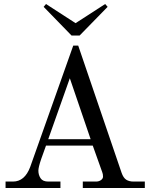

<svg xmlns="http://www.w3.org/2000/svg" viewBox="-20 -940 752 960"><path d="M329.1 -548.8 221.2 -244.1H433.1ZM371.1 -711.9 587.9 -76.2Q596.7 -50.8 611.1 -41.5Q625.5 -32.2 647.9 -32.2H704.1V0H394V-32.2H460Q474.6 -32.2 484.9 -39.6Q495.1 -46.9 495.1 -57.1Q495.1 -69.8 491.2 -79.1L443.8 -211.9H210L186 -145Q171.9 -103.5 171.9 -86.9Q171.9 -65.4 182.9 -48.8Q193.8 -32.2 221.2 -32.2H282.2V0H7.8V-32.2H44.9Q103.5 -32.2 130.9 -105L346.2 -711.9ZM198.2 -905.8 210 -919.9 357.9 -824.2 505.9 -919.9 518.1 -905.8 377.9 -762.2H337.9Z"/></svg>

Font: Flanker Steampunk
Style: Regular
Weight: 400
Designer: Alexey Kryukov, Leonardo Di Lena
Foundry: Alexey Kryukov, Leonardo Di Lena
Version: 1.210